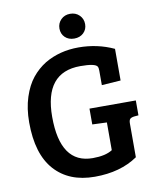

<svg xmlns="http://www.w3.org/2000/svg" viewBox="-94 -932 829 1016"><g transform="rotate(-10 320.5 -424.0)"><path d="M564 -233V-52Q471 12 333 12Q195 12 117.5 -74.5Q40 -161 40 -331Q40 -406 59.5 -466Q79 -526 110.5 -565Q142 -604 184 -630Q264 -677 365.5 -677Q467 -677 555 -636V-466L453 -459V-537Q453 -552 449 -559Q438 -578 358 -578Q165 -578 165 -339Q165 -87 339 -87Q408 -87 445 -111V-260H444L367 -263V-348H616V-268L593 -266Q577 -264 570.5 -257.5Q564 -251 564 -233ZM352.5 -727Q322 -727 303 -745.5Q284 -764 284 -792.5Q284 -821 303.5 -840.5Q323 -860 353 -860Q383 -860 402.5 -840.5Q422 -821 422 -792.5Q422 -764 402.5 -745.5Q383 -727 352.5 -727Z"/></g></svg>

Font: Bree Serif
Style: Regular
Weight: 400
Designer: Veronika Burian, Jos Scaglione
Foundry: TypeTogether
Version: Version 1.001